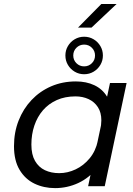

<svg xmlns="http://www.w3.org/2000/svg" viewBox="-20 -958 684 988"><path d="M263.5 10Q205.5 10 157.5 -13Q109.5 -36 80.8 -84Q52 -132 52 -206Q52 -277 75.8 -337.5Q99.5 -398 142.2 -443.2Q185 -488.5 243.2 -513.8Q301.5 -539 370.5 -539Q424 -539 465.5 -519.5Q507 -500 530.8 -460.8Q554.5 -421.5 554.5 -363Q554.5 -348.5 552.2 -327.8Q550 -307 546 -292.5H496Q498.5 -301 500 -315.5Q501.5 -330 501.5 -339Q501.5 -379 483.8 -406.5Q466 -434 435.8 -448Q405.5 -462 368.5 -462Q314.5 -462 272.5 -443.2Q230.5 -424.5 201.2 -390.8Q172 -357 156.8 -311.8Q141.5 -266.5 141.5 -214Q141.5 -162.5 160.2 -130Q179 -97.5 211.2 -82.2Q243.5 -67 284.5 -67Q328 -67 369.2 -86.5Q410.5 -106 441.5 -143.5Q472.5 -181 483.5 -234L541 -230.5Q524 -149.5 481.8 -96Q439.5 -42.5 382.8 -16.2Q326 10 263.5 10ZM519 0H433.5L546 -531H631.5ZM413 -616.5Q436.5 -616.5 452.8 -632.8Q469 -649 469 -672.5Q469 -696 452.8 -712.2Q436.5 -728.5 413 -728.5Q389.5 -728.5 373.2 -712.2Q357 -696 357 -672.5Q357 -649 373.2 -632.8Q389.5 -616.5 413 -616.5ZM413 -576Q386.5 -576 364.5 -589Q342.5 -602 329.5 -624Q316.5 -646 316.5 -672.5Q316.5 -699 329.5 -721Q342.5 -743 364.5 -756Q386.5 -769 413 -769Q439.5 -769 461.5 -756Q483.5 -743 496.5 -721Q509.5 -699 509.5 -672.5Q509.5 -646 496.5 -624Q483.5 -602 461.5 -589Q439.5 -576 413 -576ZM381.5 -816 501.5 -937.5H580L451 -816Z"/></svg>

Font: Epilogue
Style: Italic
Weight: 400
Italic angle: -12°
Designer: Tyler Finck
Foundry: Etcetera Type Co
Version: Version 2.112